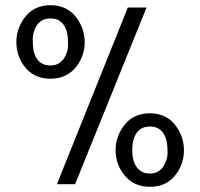

<svg xmlns="http://www.w3.org/2000/svg" viewBox="-20 -709 771 739"><path d="M557 -222C582 -222 600.2 -211.8 611.5 -191.5C616.5 -182.5 620 -172.7 622 -162C624 -151.3 625 -137.7 625 -121.1C625 -104.4 620.2 -87.8 610.5 -71C605.5 -62.3 598.5 -55.2 589.5 -49.5C580.5 -43.8 569.5 -41 556.5 -41C543.5 -41 532.5 -43.8 523.5 -49.5C500.5 -64 489 -91.1 489 -131C489 -156.1 493.5 -176.4 502.5 -192C514 -212 532.2 -222 557 -222ZM208 -629.5C216.7 -623.8 223.5 -616.7 228.5 -608C233.5 -599.3 237 -589.7 239 -579C241 -568.3 242 -554.1 242 -536.4C242 -518.6 237.3 -502.2 228 -487C215.7 -467 197.7 -457 174 -457C149.2 -457 131 -467 119.5 -487C114.5 -495.7 111 -505.3 109 -516C107 -526.7 106 -540.8 106 -558.3C106 -575.8 110.5 -592.4 119.5 -608C124.5 -616.7 131.5 -623.8 140.5 -629.5C149.5 -635.2 160.8 -638 174.5 -638C188.2 -638 199.3 -635.2 208 -629.5ZM557 10C600.9 10 634.7 -6.5 658.5 -39.5C678.2 -66.8 688 -97.3 688 -131C688 -163 678.7 -192.6 660 -220C635.9 -255.3 601.6 -273 557 -273C511.8 -273 477.1 -255.3 453 -220C434.3 -192.6 425 -163 425 -131C425 -96.9 435 -66.4 455 -39.5C479.6 -6.5 513.6 10 557 10ZM269 0 544 -680H472L199 0ZM174 -406C217.4 -406 251.4 -422.5 276 -455.5C296 -482.4 306 -512.9 306 -547C306 -579 296.7 -608.6 278 -636C253.9 -671.3 219.2 -689 174 -689C129.4 -689 95.1 -671.3 71 -636C52.3 -608.6 43 -579 43 -547C43 -513.3 52.8 -482.8 72.5 -455.5C96.3 -422.5 130.1 -406 174 -406Z"/></svg>

Font: GI
Style: Regular
Weight: 400
Designer: Alfredo Marco Pradil
Version: Version 1.01 2015